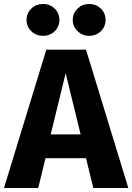

<svg xmlns="http://www.w3.org/2000/svg" viewBox="-31 -942 663 962"><path d="M400 -149.5H197L160.5 0H-11L201 -693H400L612 0H436.5ZM223 -268.5H373L298 -575ZM184.5 -762.5Q150 -762.5 126 -785.5Q102 -808.5 102 -842.5Q102 -876 126 -899Q150 -922 184.5 -922Q219.5 -922 243 -899Q266.5 -876 266.5 -842.5Q266.5 -808.5 243 -785.5Q219.5 -762.5 184.5 -762.5ZM415.5 -762.5Q382 -762.5 357.8 -785.5Q333.5 -808.5 333.5 -842.5Q333.5 -876 357.8 -899Q382 -922 415.5 -922Q450.5 -922 474.2 -899Q498 -876 498 -842.5Q498 -808.5 474.2 -785.5Q450.5 -762.5 415.5 -762.5Z"/></svg>

Font: Fira Code Light
Style: Bold
Weight: 700
Monospace: yes
Version: Version 5.002